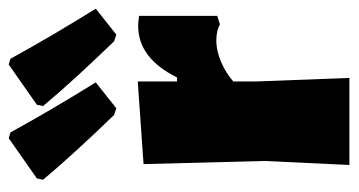

<svg xmlns="http://www.w3.org/2000/svg" viewBox="-206 -596 803 430"><g transform="rotate(-90 195.0 -381.5)"><path d="M235 0 227 -210V-260C251 -281 286 -298 319 -298C334 -298 346 -295 355 -290L374 -296V-471C367 -472 360 -473 351 -473C303 -473 265 -444 236 -386H227V-474L42 -461L49 -190L40 0ZM175 -700 172 -686C213 -637 262 -584 317 -527L332 -522L390 -568C351 -631 313 -695 278 -759L265 -763ZM7 -686C48 -637 97 -584 152 -527L167 -522L225 -568C186 -631 148 -695 113 -759L100 -763L10 -700Z"/></g></svg>

Font: Luna Sans Black
Style: Regular
Weight: 900
Designer: Juan Pablo del Peral
Foundry: Huerta Tipografica
Version: Version 2.001; ttfautohint (v1.5)